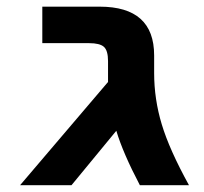

<svg xmlns="http://www.w3.org/2000/svg" viewBox="-20 -543 601 565"><path d="M297.9 -363.3Q297.9 -394.5 285.6 -405.3Q273.4 -416 242.2 -416H104.5V-523.4H273.4Q433.6 -523.4 433.6 -379.9V-328.1Q433.6 -251 456.1 -176.8Q478.5 -102.5 536.1 2H391.6Q341.8 -92.8 322.3 -158.2L190.4 2H39.1L297.9 -301.8V-316.4Z"/></svg>

Font: Nasu
Style: Bold
Weight: 700
Designer: Ryoko NISHIZUKA (kana &amp; ideographs); Paul D. Hunt (Latin, Greek &amp; Cyrillic); Wenlong ZHANG (bopomofo); Sandoll C
Version: Version 2014.1215